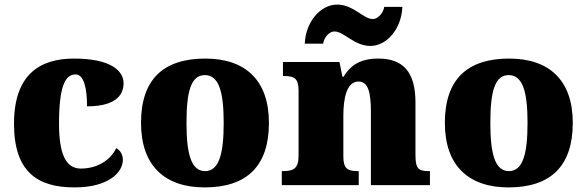

<svg xmlns="http://www.w3.org/2000/svg" viewBox="-20 -806 2556 836"><path d="M304 10C455 10 515 -57 515 -110C515 -128 507 -150 486 -161C463 -112 407 -72 332 -72C265 -72 237 -138 237 -268C237 -433 265 -482 309 -482C347 -482 359 -416 359 -343C497 -343 518 -403 518 -444C518 -496 465 -551 302 -551C156 -551 41 -484 41 -267C41 -55 146 10 304 10Z M871 10C1055 10 1151 -83 1151 -271C1151 -459 1046 -551 874 -551C690 -551 594 -459 594 -271C594 -83 699 10 871 10ZM873 -61C813 -61 792 -134 792 -271C792 -409 812 -479 872 -479C932 -479 954 -409 954 -271C954 -134 933 -61 873 -61Z M1593 -606C1664 -606 1728 -680 1732 -776H1653C1649 -749 1625 -723 1604 -723C1562 -723 1519 -786 1448 -786C1376 -786 1311 -712 1307 -616H1387C1391 -643 1413 -669 1436 -669C1479 -669 1521 -606 1593 -606ZM1207 0H1542V-61H1538C1494 -61 1475 -71 1475 -125V-301C1475 -380 1490 -451 1541 -451C1584 -451 1595 -402 1595 -317V0H1852V-61H1848C1803 -61 1789 -70 1789 -131V-360C1789 -494 1734 -551 1627 -551C1539 -551 1501 -513 1476 -472H1471L1458 -536H1212V-475H1216C1260 -475 1280 -466 1280 -412V-128C1280 -70 1256 -61 1211 -61H1207Z M2194 10C2378 10 2474 -83 2474 -271C2474 -459 2369 -551 2197 -551C2013 -551 1917 -459 1917 -271C1917 -83 2022 10 2194 10ZM2196 -61C2136 -61 2115 -134 2115 -271C2115 -409 2135 -479 2195 -479C2255 -479 2277 -409 2277 -271C2277 -134 2256 -61 2196 -61Z"/></svg>

Font: Noto Serif Malayalam Black
Style: Regular
Weight: 900
Designer: Indian type Foundry, Jelle Bosma, Monotype Design Team
Foundry: Monotype Imaging Inc.
Version: Version 2.104